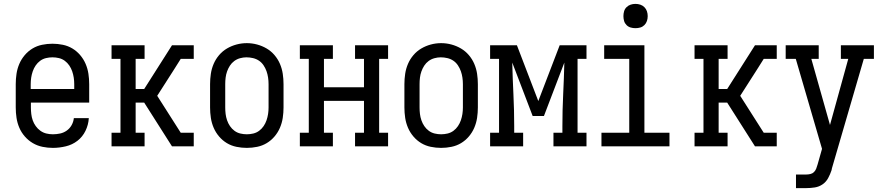

<svg xmlns="http://www.w3.org/2000/svg" viewBox="-20 -753 4540 988"><path d="M252 8Q225 8 198.5 2.5Q172 -3 149 -16.5Q126 -30 108 -50.5Q90 -71 79.5 -95.5Q69 -120 65 -146.5Q61 -173 61 -200V-320Q61 -347 65 -373.5Q69 -400 79.5 -424.5Q90 -449 107.5 -469.5Q125 -490 147.5 -503.5Q170 -517 196.5 -522.5Q223 -528 250 -528Q277 -528 303.5 -522.5Q330 -517 352.5 -503.5Q375 -490 392.5 -469.5Q410 -449 420.5 -424.5Q431 -400 435 -373.5Q439 -347 439 -320V-225H139V-200Q139 -183 141 -166Q143 -149 148.5 -133.5Q154 -118 164 -104Q174 -90 188 -80Q202 -70 218.5 -66Q235 -62 252 -62Q271 -62 289.5 -66Q308 -70 323.5 -81Q339 -92 348.5 -109Q358 -126 360 -145H437Q435 -111 420 -80Q405 -49 378.5 -28.5Q352 -8 318.5 0Q285 8 252 8ZM362 -295V-320Q362 -337 359.5 -353.5Q357 -370 351.5 -386Q346 -402 336.5 -416Q327 -430 313.5 -440Q300 -450 283.5 -454Q267 -458 250 -458Q233 -458 216.5 -454Q200 -450 186.5 -440Q173 -430 163.5 -416Q154 -402 148.5 -386Q143 -370 140.5 -353.5Q138 -337 138 -320V-295Z M554 0V-70H600V-450H554V-520H724V-450H678V-295H722L865 -520H977V-450H910L876 -396L789 -260L910 -70H977V0H865L722 -225H678V-70H724V0Z M1250 8Q1223 8 1196.5 2.5Q1170 -3 1147.5 -16.5Q1125 -30 1107.5 -50.5Q1090 -71 1079.5 -95.5Q1069 -120 1065 -146.5Q1061 -173 1061 -200V-320Q1061 -347 1065 -373.5Q1069 -400 1079.5 -424.5Q1090 -449 1107.5 -469.5Q1125 -490 1148 -503.5Q1171 -517 1197 -524Q1223 -531 1250 -531Q1277 -531 1303 -524Q1329 -517 1352 -503.5Q1375 -490 1392.5 -469.5Q1410 -449 1420.5 -424.5Q1431 -400 1435 -373.5Q1439 -347 1439 -320V-200Q1439 -173 1435 -146.5Q1431 -120 1420.5 -95.5Q1410 -71 1392.5 -50.5Q1375 -30 1352.5 -16.5Q1330 -3 1303.5 2.5Q1277 8 1250 8ZM1250 -62Q1267 -62 1283.5 -66Q1300 -70 1313.5 -80Q1327 -90 1336.5 -104Q1346 -118 1351.5 -134Q1357 -150 1359.5 -166.5Q1362 -183 1362 -200V-320Q1362 -337 1359.5 -354Q1357 -371 1351.5 -386.5Q1346 -402 1336.5 -416.5Q1327 -431 1313 -440.5Q1299 -450 1282 -454Q1265 -458 1248 -458Q1232 -458 1215.5 -453.5Q1199 -449 1185.5 -439Q1172 -429 1163 -415Q1154 -401 1148.5 -385.5Q1143 -370 1141 -353.5Q1139 -337 1139 -320V-200Q1139 -183 1141 -166.5Q1143 -150 1148.5 -134Q1154 -118 1163.5 -104Q1173 -90 1186.5 -80Q1200 -70 1216.5 -66Q1233 -62 1250 -62Z M1523 0V-70H1569V-450H1523V-520H1693V-450H1647V-304H1853V-450H1807V-520H1977V-450H1931V-70H1977V0H1807V-70H1853V-234H1647V-70H1693V0Z M2250 8Q2223 8 2196.5 2.5Q2170 -3 2147.5 -16.5Q2125 -30 2107.5 -50.5Q2090 -71 2079.5 -95.5Q2069 -120 2065 -146.5Q2061 -173 2061 -200V-320Q2061 -347 2065 -373.5Q2069 -400 2079.5 -424.5Q2090 -449 2107.5 -469.5Q2125 -490 2148 -503.5Q2171 -517 2197 -524Q2223 -531 2250 -531Q2277 -531 2303 -524Q2329 -517 2352 -503.5Q2375 -490 2392.5 -469.5Q2410 -449 2420.5 -424.5Q2431 -400 2435 -373.5Q2439 -347 2439 -320V-200Q2439 -173 2435 -146.5Q2431 -120 2420.5 -95.5Q2410 -71 2392.5 -50.5Q2375 -30 2352.5 -16.5Q2330 -3 2303.5 2.5Q2277 8 2250 8ZM2250 -62Q2267 -62 2283.5 -66Q2300 -70 2313.5 -80Q2327 -90 2336.5 -104Q2346 -118 2351.5 -134Q2357 -150 2359.5 -166.5Q2362 -183 2362 -200V-320Q2362 -337 2359.5 -354Q2357 -371 2351.5 -386.5Q2346 -402 2336.5 -416.5Q2327 -431 2313 -440.5Q2299 -450 2282 -454Q2265 -458 2248 -458Q2232 -458 2215.5 -453.5Q2199 -449 2185.5 -439Q2172 -429 2163 -415Q2154 -401 2148.5 -385.5Q2143 -370 2141 -353.5Q2139 -337 2139 -320V-200Q2139 -183 2141 -166.5Q2143 -150 2148.5 -134Q2154 -118 2163.5 -104Q2173 -90 2186.5 -80Q2200 -70 2216.5 -66Q2233 -62 2250 -62Z M2502 0V-70H2548V-450H2502V-520H2640L2750 -233L2860 -520H2998V-450H2952V-70H2998V0H2828V-70H2874V-104Q2874 -186 2878 -267.5Q2882 -349 2884 -431L2779 -156H2721L2616 -431Q2618 -349 2622 -267.5Q2626 -186 2626 -104V-70H2672V0Z M3075 0V-70H3218V-450H3089V-520H3296V-70H3425V0ZM3250 -608Q3237 -608 3225 -611.5Q3213 -615 3204 -624Q3195 -633 3191.5 -645Q3188 -657 3188 -670Q3188 -683 3191.5 -695Q3195 -707 3204 -716Q3213 -725 3225 -729Q3237 -733 3250 -733Q3263 -733 3275 -729Q3287 -725 3296 -716Q3305 -707 3309 -695Q3313 -683 3313 -670Q3313 -657 3309 -645Q3305 -633 3296 -624Q3287 -615 3275 -611.5Q3263 -608 3250 -608Z M3554 0V-70H3600V-450H3554V-520H3724V-450H3678V-295H3722L3865 -520H3977V-450H3910L3876 -396L3789 -260L3910 -70H3977V0H3865L3722 -225H3678V-70H3724V0Z M4076 215V145H4129Q4139 145 4150 142.5Q4161 140 4168.5 132.5Q4176 125 4180 115Q4184 105 4187 94L4210 13L4075 -450H4023V-520H4193V-450H4155L4251 -110L4345 -450H4307V-520H4477V-450H4425L4261 113Q4261 116 4260 118Q4259 120 4259 123Q4252 144 4241.5 163.5Q4231 183 4213 195.5Q4195 208 4173 211.5Q4151 215 4129 215Z"/></svg>

Font: Iosevka Gothic
Style: Regular
Weight: 400
Monospace: yes
Designer: Belleve Invis
Foundry: Belleve Invis
Version: Version 15.5.1; ttfautohint (v1.8.4)